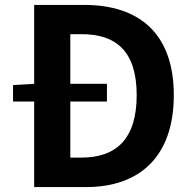

<svg xmlns="http://www.w3.org/2000/svg" viewBox="-20 -761 782 781"><path d="M119 0H330C548 0 687 -124 687 -374C687 -623 548 -741 322 -741H119V-420L33 -415V-348H119ZM266 -120V-348H415V-420H266V-622H312C451 -622 536 -554 536 -374C536 -194 451 -120 312 -120Z"/></svg>

Font: Source Han Sans KR
Style: Bold
Weight: 700
Designer: Ryoko NISHIZUKA 西塚涼子 (kana, bopomofo & ideographs); Paul D. Hunt (Latin, Greek & Cyrillic); Sandoll Communications 산돌커뮤니
Foundry: Adobe
Version: Version 2.004;hotconv 1.0.118;makeotfexe 2.5.65603